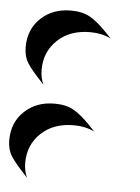

<svg xmlns="http://www.w3.org/2000/svg" viewBox="-93 -686 492 677"><g transform="rotate(5 153.0 -347.5)"><path d="M176 -246Q218 -246 250 -230L227 -254Q196 -286 169.5 -301Q143 -316 102 -316Q38 -316 -4 -276.5Q-46 -237 -46 -174Q-46 -141 -31.5 -118Q-17 -95 18 -58L28 -47Q17 -71 17 -99Q17 -163 61 -204.5Q105 -246 176 -246ZM205 -578Q247 -578 279 -562L256 -586Q225 -618 198.5 -633Q172 -648 131 -648Q67 -648 25 -608.5Q-17 -569 -17 -506Q-17 -473 -2.5 -450Q12 -427 47 -390L57 -379Q46 -403 46 -431Q46 -495 90 -536.5Q134 -578 205 -578Z"/></g></svg>

Font: FFF_HK Layer Middle
Style: Regular
Weight: 400
Italic angle: -5°
Designer: bBox Type GmbH
Foundry: bBox Type GmbH
Version: Version 0.002